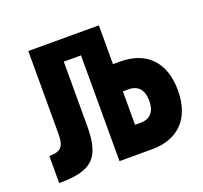

<svg xmlns="http://www.w3.org/2000/svg" viewBox="-97 -628 779 738"><g transform="rotate(-20 293.0 -259.0)"><path d="M25.9 0C161.1 0 202.1 -39.1 202.1 -168.9V-432.6H272.5V0H405.8C514.2 0 576.7 -65.4 576.7 -179.2C576.7 -293.5 514.2 -358.9 405.8 -358.9H376.5V-517.6H87.9V-178.7C87.9 -126.5 73.7 -110.8 25.9 -110.8ZM376.5 -110.8V-247.6H399.4C438.5 -247.6 459.5 -223.6 459.5 -179.2C459.5 -134.8 438.5 -110.8 399.4 -110.8Z"/></g></svg>

Font: Cascadia Mono SemiBold
Style: Regular
Weight: 600
Monospace: yes
Designer: Aaron Bell
Foundry: Saja Typeworks
Version: Version 2404.023